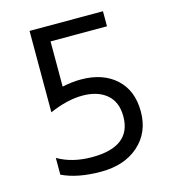

<svg xmlns="http://www.w3.org/2000/svg" viewBox="-113 -823 851 950"><g transform="rotate(-15 312.5 -348.5)"><path d="M88.9 -4.9V-90.8Q162.1 -47.9 263.7 -47.9Q464.8 -47.9 464.8 -203.1Q464.8 -277.3 418.9 -315.9Q373 -354.5 295.4 -354.5Q217.8 -354.5 126 -314.5V-731.4H502V-654.3H212.9V-422.9Q263.7 -433.6 308.6 -433.6Q420.9 -433.6 487.8 -372.6Q554.7 -311.5 554.7 -204.1Q554.7 -96.7 481.4 -31.7Q408.2 33.2 288.1 33.2Q168 33.2 88.9 -4.9Z"/></g></svg>

Font: GenEi M Gothic v2 Regular
Style: Regular
Weight: 400
Version: Version 2.0